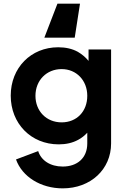

<svg xmlns="http://www.w3.org/2000/svg" viewBox="-20 -816 692 1056"><path d="M391 -609 420 -796H296L224 -609ZM325 220C479 220 591 115 591 -27V-544H467V-481C450 -502 430 -518 408 -531C377 -548 341 -556 300 -556C150 -556 39 -443 39 -290C39 -137 150 -22 303 -22C343 -22 379 -30 410 -47C429 -57 445 -70 460 -86V-27C460 53 405 100 325 100C256 100 206 66 190 15L68 61C102 156 204 220 325 220ZM319 -143C235 -143 175 -205 175 -289C175 -374 236 -436 319 -436C400 -436 460 -374 460 -289C460 -203 402 -143 319 -143Z"/></svg>

Font: Plus Jakarta Sans
Style: Bold
Weight: 700
Designer: Gumpita Rahayu
Foundry: Tokotype
Version: Version 2.071;gftools[0.9.30]